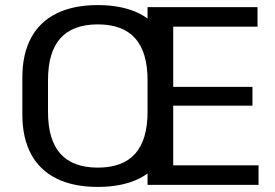

<svg xmlns="http://www.w3.org/2000/svg" viewBox="-20 -728 1084 756"><path d="M365 8Q270 8 203.5 -24.5Q137 -57 102.5 -121Q68 -185 68 -277V-423Q68 -515 102.5 -579Q137 -643 203.5 -675.5Q270 -708 365 -708Q461 -708 527 -675.5Q593 -643 627.5 -579Q662 -515 662 -423V-277Q662 -185 627.5 -121Q593 -57 527 -24.5Q461 8 365 8ZM365 -68Q463 -68 512 -122.5Q561 -177 561 -288V-412Q561 -523 512 -577.5Q463 -632 365 -632Q267 -632 218 -577.5Q169 -523 169 -412V-288Q169 -177 218 -122.5Q267 -68 365 -68ZM639 -77H998V0H561V-700H994V-623H639L662 -683V-348L639 -386H974V-312H639L662 -350V-17Z"/></svg>

Font: Pathway Extreme 28pt Medium
Style: Regular
Weight: 500
Designer: Eduardo Rodriguez Tunni
Foundry: Eduardo Rodriguez Tunni
Version: Version 1.001;gftools[0.9.26]